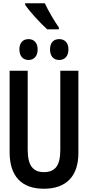

<svg xmlns="http://www.w3.org/2000/svg" viewBox="-20 -1148 540 1178"><path d="M270 -968H341V-980C316 -1014 275 -1084 255 -1128H134V-1119C160 -1079 232 -1001 270 -968ZM343 -780C377 -780 400 -803 400 -845C400 -886 377 -908 343 -908C310 -908 287 -888 287 -845C287 -802 310 -780 343 -780ZM155 -780C188 -780 211 -803 211 -845C211 -886 188 -908 155 -908C123 -908 99 -888 99 -845C99 -802 123 -780 155 -780ZM249 10C388 10 461 -68 461 -210V-714H350V-229C350 -131 318 -92 249 -92C184 -92 150 -131 150 -228V-714H39V-214C39 -67 112 10 249 10Z"/></svg>

Font: Noto Sans Mono ExtraCondensed SemiBold
Style: Regular
Weight: 600
Width: 2
Designer: Monotype Design Team
Foundry: Monotype Imaging Inc.
Version: Version 2.014